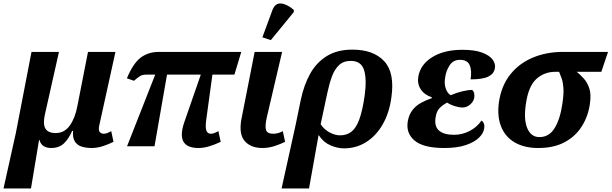

<svg xmlns="http://www.w3.org/2000/svg" viewBox="-68 -831 3475 1091"><path d="M-48 240 22 -75 111 -536H267L187 -180Q175 -126 190 -100.5Q205 -75 249 -75Q298 -75 328.5 -117.5Q359 -160 372 -230L432 -536H588L496 -118Q490 -90 499 -80.5Q508 -71 521 -71Q539 -71 564 -86L577 -25Q551 -12 518 -1Q485 10 453 10Q423 10 397.5 2.5Q372 -5 358 -26Q344 -47 347 -87H342Q323 -43 295.5 -16.5Q268 10 223 10Q198 10 180.5 -0.5Q163 -11 156 -36H154L108 240Z M654 0 814 -407H765Q743 -407 731 -400.5Q719 -394 693 -372L653 -386Q689 -472 732 -504Q775 -536 834 -536H1303L1264 -407H1139L1104 -151Q1098 -108 1104.5 -89.5Q1111 -71 1131 -71Q1137 -71 1147 -74Q1157 -77 1173 -86L1186 -25Q1152 -9 1120.5 0.5Q1089 10 1060 10Q929 10 979 -136L1073 -407H881L810 0Z M1423 10Q1357 10 1322.5 -29.5Q1288 -69 1304 -155L1379 -536H1535L1448 -164Q1437 -115 1443.5 -93Q1450 -71 1485 -71Q1501 -71 1515 -75.5Q1529 -80 1539 -86L1552 -25Q1530 -14 1495 -2Q1460 10 1423 10ZM1471 -603 1423 -619 1480 -774Q1496 -815 1530.5 -811Q1565 -807 1602 -774L1601 -762Z M1641 -263Q1659 -349 1695 -413Q1731 -477 1790 -513Q1849 -549 1934 -549Q2054 -549 2115 -483.5Q2176 -418 2156 -278Q2144 -189 2106.5 -124Q2069 -59 2012.5 -23.5Q1956 12 1887 12Q1850 12 1810 -5Q1770 -22 1744 -62H1742L1688 240H1532L1612 -122ZM1864 -62Q1903 -62 1929.5 -83Q1956 -104 1974 -153.5Q1992 -203 2004 -287Q2017 -382 2000.5 -433.5Q1984 -485 1925 -485Q1884 -485 1858.5 -461Q1833 -437 1818 -396Q1803 -355 1792 -303L1754 -125Q1774 -95 1805 -78.5Q1836 -62 1864 -62Z M2456 10Q2338 10 2288 -32Q2238 -74 2249 -141Q2256 -181 2276.5 -206.5Q2297 -232 2326 -247.5Q2355 -263 2385 -273L2386 -278Q2343 -292 2322.5 -324Q2302 -356 2309 -396Q2321 -465 2388.5 -506.5Q2456 -548 2559 -548Q2630 -548 2672 -532Q2714 -516 2731.5 -492Q2749 -468 2744 -443Q2739 -412 2707 -396Q2675 -380 2606 -380Q2614 -430 2601 -460.5Q2588 -491 2546 -491Q2507 -491 2487 -460Q2467 -429 2462 -394Q2455 -357 2464.5 -329Q2474 -301 2493 -290Q2525 -304 2558.5 -312Q2592 -320 2615 -320Q2622 -315 2625.5 -304Q2629 -293 2627 -276Q2623 -254 2603.5 -237Q2584 -220 2559 -220Q2543 -220 2516.5 -228Q2490 -236 2473 -248Q2448 -235 2430.5 -217.5Q2413 -200 2408 -168Q2398 -115 2425.5 -90Q2453 -65 2512 -65Q2559 -65 2601 -87Q2643 -109 2668 -146Q2689 -131 2683 -100Q2679 -73 2653 -48Q2627 -23 2578.5 -6.5Q2530 10 2456 10Z M2990 10Q2912 10 2858 -21Q2804 -52 2780 -110.5Q2756 -169 2767 -250Q2781 -345 2832 -408.5Q2883 -472 2960.5 -504Q3038 -536 3129 -536H3387L3349 -423H3209Q3229 -407 3249 -385Q3269 -363 3280.5 -329Q3292 -295 3284 -241Q3274 -170 3238 -113Q3202 -56 3140.5 -23Q3079 10 2990 10ZM2997 -52Q3053 -52 3084.5 -104.5Q3116 -157 3128 -245Q3136 -298 3133.5 -331Q3131 -364 3123.5 -385.5Q3116 -407 3109 -423H3088Q3024 -423 2979 -381.5Q2934 -340 2920 -239Q2907 -151 2928.5 -101.5Q2950 -52 2997 -52Z"/></svg>

Font: Noto Serif
Style: Bold Italic
Weight: 700
Italic angle: -12°
Designer: Monotype Design Team
Foundry: Monotype Imaging Inc.
Version: Version 2.013